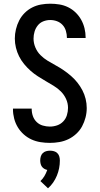

<svg xmlns="http://www.w3.org/2000/svg" viewBox="-20 -763 540 1036"><path d="M249 8Q224 8 198.5 4Q173 0 150 -10.5Q127 -21 108 -38Q89 -55 76 -76.5Q63 -98 56.5 -123Q50 -148 50 -173V-177H151V-175Q151 -155 157.5 -136.5Q164 -118 178 -104.5Q192 -91 211 -85.5Q230 -80 249 -80Q269 -80 288 -86.5Q307 -93 321 -107.5Q335 -122 341 -141.5Q347 -161 347 -181Q347 -206 336.5 -229Q326 -252 308.5 -269.5Q291 -287 269.5 -300Q248 -313 226.5 -325.5Q205 -338 184 -351.5Q163 -365 144.5 -381.5Q126 -398 110 -417.5Q94 -437 83 -459Q72 -481 66 -505.5Q60 -530 60 -555Q60 -580 66 -605Q72 -630 83.5 -652.5Q95 -675 113 -693Q131 -711 153.5 -722.5Q176 -734 201 -738.5Q226 -743 251 -743Q276 -743 300.5 -739Q325 -735 347.5 -724Q370 -713 388 -695.5Q406 -678 418 -656.5Q430 -635 436 -610.5Q442 -586 442 -561V-558H341V-560Q341 -578 335.5 -596.5Q330 -615 317.5 -628.5Q305 -642 287.5 -648.5Q270 -655 251 -655Q232 -655 214 -648Q196 -641 184 -626Q172 -611 166.5 -592.5Q161 -574 161 -555Q161 -530 171 -506.5Q181 -483 198.5 -465.5Q216 -448 237.5 -435Q259 -422 281 -410Q303 -398 323.5 -384Q344 -370 363 -353.5Q382 -337 397.5 -317.5Q413 -298 424.5 -276Q436 -254 442 -229.5Q448 -205 448 -180Q448 -154 441.5 -129Q435 -104 423 -81.5Q411 -59 391.5 -41Q372 -23 349 -12Q326 -1 300.5 3.5Q275 8 249 8ZM239 253 198 214Q211 202 220 186.5Q229 171 235 154Q226 152 218.5 147.5Q211 143 206 136Q201 129 199 120Q197 111 197 103Q197 92 200 81.5Q203 71 210.5 63.5Q218 56 228.5 53Q239 50 250 50Q261 50 271.5 53Q282 56 289.5 63.5Q297 71 300 81.5Q303 92 303 103Q303 124 299 144.5Q295 165 287 184.5Q279 204 267 221.5Q255 239 239 253Z"/></svg>

Font: Iosevka Custom Semibold
Style: Regular
Weight: 600
Designer: Belleve Invis
Foundry: Belleve Invis
Version: Version 27.0.2; ttfautohint (v1.8.4)